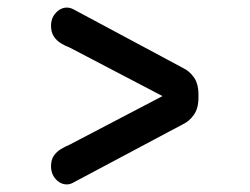

<svg xmlns="http://www.w3.org/2000/svg" viewBox="-20 -503 659 506"><path d="M503 -245.5Q503 -217.5 491 -200.5Q479 -183.5 462 -175.5L172.5 -21.5Q164.5 -17 156.5 -17Q139.5 -17 127 -30.8Q114.5 -44.5 114.5 -65Q114.5 -82 122 -92.8Q129.5 -103.5 140.8 -110.2Q152 -117 164 -122L414.5 -253V-246.5L164 -377.5Q152 -382 140.8 -388.8Q129.5 -395.5 122 -406.8Q114.5 -418 114.5 -435Q114.5 -455.5 127.2 -469.2Q140 -483 156.5 -483Q164 -483 172.5 -479L462 -324Q479 -316 491 -299.2Q503 -282.5 503 -254Z"/></svg>

Font: Sono ExtraLight Monospace Medium
Style: Regular
Weight: 500
Version: Version 2.112